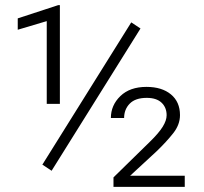

<svg xmlns="http://www.w3.org/2000/svg" viewBox="-20 -730 796 750"><path d="M528.8 -618.7 181.6 -63 145.5 -86.9 492.7 -642.6ZM213.9 -710V-324.2H162.6V-647.5L49.3 -613.8V-658.2L207.5 -710ZM701.7 -43.5V0H423.3V-37.1L564.5 -175.3Q600.6 -210.4 615.7 -235.1Q630.9 -259.8 630.9 -279.8Q630.9 -310.1 611.1 -328.9Q591.3 -347.7 553.2 -347.7Q508.8 -347.7 486.8 -325.2Q464.8 -302.7 464.8 -269H413.1Q413.1 -318.8 450.2 -354.7Q487.3 -390.6 552.2 -390.6Q612.3 -390.6 647.7 -361.3Q683.1 -332 683.1 -280.3Q683.1 -243.2 656.7 -209.7Q630.4 -176.3 592.3 -139.6L488.3 -43.5Z"/></svg>

Font: Vazirmatn FD ExtraLight
Style: Regular
Weight: 200
Designer: Saber Rastikerdar
Foundry: Saber Rastikerdar
Version: Version 33.003